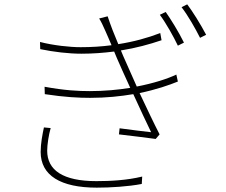

<svg xmlns="http://www.w3.org/2000/svg" viewBox="-20 -838 1040 883"><path d="M182 -252C175 -219 167 -178 167 -139C167 -31 259 25 425 25C488 25 570 20 632 8L634 -26C564 -9 489 -5 423 -5C270 -5 197 -55 197 -145C197 -172 204 -218 213 -249ZM791 -495C751 -476 687 -455 609 -440C581 -502 557 -557 546 -582L536 -606C605 -617 667 -634 723 -653L717 -686C660 -664 595 -646 524 -635C506 -677 489 -721 475 -763L436 -753C446 -737 453 -722 464 -697C473 -678 482 -655 493 -630C448 -624 400 -621 351 -621C301 -621 226 -629 164 -645L165 -612C228 -599 296 -591 355 -591C407 -591 457 -595 505 -601L517 -572C530 -541 554 -489 579 -434C523 -425 460 -419 393 -419C340 -419 278 -422 185 -439L186 -405C278 -391 342 -388 395 -388C468 -388 534 -395 593 -405C624 -337 656 -269 675 -230C641 -234 587 -240 530 -248L527 -220C587 -213 652 -205 696 -199L714 -220C690 -266 655 -340 622 -410C699 -426 759 -447 798 -463ZM715 -770C744 -731 778 -670 798 -628L826 -642C802 -691 764 -752 742 -783ZM815 -805C845 -766 879 -706 900 -664L928 -678C903 -726 864 -788 841 -818Z"/></svg>

Font: Noto Sans CJK Thin
Style: Regular
Weight: 100
Designer: Ryoko NISHIZUKA (kana & ideographs); Paul D. Hunt (Latin, Greek & Cyrillic); Wenlong ZHANG (bopomofo); Sandoll Communica
Foundry: Adobe Systems Incorporated
Version: Version 1.000;PS 1;hotconv 1.0.78;makeotf.lib2.5.61930